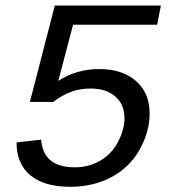

<svg xmlns="http://www.w3.org/2000/svg" viewBox="-20 -679 640 708"><path d="M239.3 9.8Q142.6 9.8 91.8 -32.7Q41 -75.2 41 -153.8L131.8 -164.1Q139.6 -62 255.4 -62Q307.1 -62 349.1 -86.2Q391.1 -110.4 415 -155.5Q439 -200.7 439 -243.2Q439 -293.5 405.5 -323Q372.1 -352.5 313.5 -352.5Q277.8 -352.5 245.4 -341.6Q212.9 -330.6 176.3 -303.2H90.3L182.1 -658.7H573.2L559.6 -587.9H249.5L194.8 -380.4Q261.2 -424.3 345.7 -424.3Q431.6 -424.3 481.7 -380.1Q531.7 -335.9 531.7 -261.2Q531.7 -192.4 494.6 -126.7Q457.5 -61 390.4 -25.6Q323.2 9.8 239.3 9.8Z"/></svg>

Font: Liberation Mono
Style: Italic
Weight: 400
Italic angle: -12°
Monospace: yes
Designer: Steve Matteson
Foundry: Ascender Corporation
Version: Version 2.1.5